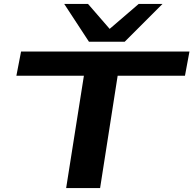

<svg xmlns="http://www.w3.org/2000/svg" viewBox="-20 -964 991 984"><path d="M928 -576H583L493 0H319L410 -576H64L88 -700H951ZM813 -944 619 -750H436L309 -944H431L542 -816L691 -944Z"/></svg>

Font: Georama ExtraExtended SemiBold
Style: Italic
Weight: 600
Width: 8
Italic angle: -9°
Designer: Jean-Baptiste Levee
Foundry: Production Type
Version: Version 1.000